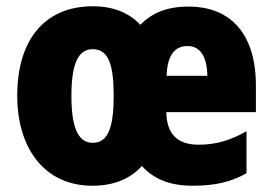

<svg xmlns="http://www.w3.org/2000/svg" viewBox="-20 -583 870 613"><path d="M582 -562C513 -562 466 -542 428 -504C391 -543 340 -563 277 -563C117 -563 35 -449 35 -278C35 -108 123 10 275 10C342 10 395 -11 433 -53C472 -10 525 10 594 10C667 10 718 -2 767 -30V-164C713 -133 666 -121 614 -121C545 -121 512 -157 511 -225H797V-310C797 -474 717 -562 582 -562ZM579 -436C618 -436 641 -404 642 -341H512C514 -411 541 -436 579 -436ZM276 -426C326 -426 343 -377 343 -278C343 -178 326 -127 276 -127C228 -127 208 -179 208 -277C208 -378 229 -426 276 -426Z"/></svg>

Font: Noto Sans Hebrew Condensed Black
Style: Regular
Weight: 900
Width: 3
Designer: Monotype Design Team
Foundry: Monotype Imaging Inc.
Version: Version 2.004